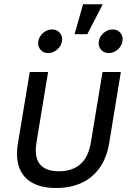

<svg xmlns="http://www.w3.org/2000/svg" viewBox="-20 -891 631 920"><path d="M249 9.8Q180.2 9.8 135.3 -14.9Q90.3 -39.6 72.5 -87.2Q54.7 -134.8 65.9 -204.1L122.6 -545.9H210.4L154.8 -208.5Q147 -161.1 157 -130.6Q167 -100.1 193.6 -85.2Q220.2 -70.3 262.2 -70.3Q304.7 -70.3 336.2 -85.2Q367.7 -100.1 387.7 -130.6Q407.7 -161.1 415.5 -208.5L471.2 -545.9H559.1L502.9 -204.1Q491.7 -135.7 458.3 -87.9Q424.8 -40 371.8 -15.1Q318.8 9.8 249 9.8ZM501 -636.7Q477.5 -636.7 463.6 -653.3Q449.7 -669.9 453.6 -693.4Q457.5 -716.8 476.8 -733.4Q496.1 -750 519.5 -750Q543 -750 556.9 -733.4Q570.8 -716.8 566.9 -693.4Q563 -669.9 543.7 -653.3Q524.4 -636.7 501 -636.7ZM210.9 -636.7Q187.5 -636.7 173.6 -653.3Q159.7 -669.9 163.6 -693.4Q167.5 -716.8 186.8 -733.4Q206.1 -750 229.5 -750Q252.9 -750 266.8 -733.4Q280.8 -716.8 276.9 -693.4Q272.9 -669.9 253.7 -653.3Q234.4 -636.7 210.9 -636.7ZM337.4 -727.1 377.9 -870.6H472.2L398.4 -727.1Z"/></svg>

Font: Inter Variable
Style: Italic
Weight: 400
Italic angle: -9.39999°
Designer: Rasmus Andersson
Foundry: rsms
Version: Version 4.001;git-9221beed3